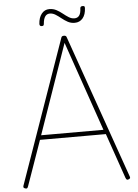

<svg xmlns="http://www.w3.org/2000/svg" viewBox="-80 -1425 1080 1498"><g transform="rotate(-5 460.0 -676.0)"><path d="M54 12Q44 8 42.5 3.5Q41 -1 43 -9L438 -1133Q440 -1141 445 -1144.5Q450 -1148 460 -1148Q469 -1148 474 -1144.5Q479 -1141 481 -1133L876 -9Q879 -1 877 3.5Q875 8 866 12Q856 16 851 13Q846 10 841 -3L719 -355H203L79 -3Q75 9 70 12.5Q65 16 54 12ZM215 -390H703L460 -1092ZM294 -1238Q277 -1238 277 -1256Q280 -1306 303.5 -1335.5Q327 -1365 364 -1365Q395 -1365 420 -1351.5Q445 -1338 466.5 -1320.5Q488 -1303 509.5 -1289.5Q531 -1276 554 -1276Q579 -1276 592 -1294.5Q605 -1313 606 -1350Q607 -1366 625 -1366Q636 -1366 639 -1362.5Q642 -1359 642 -1349Q640 -1298 616 -1269.5Q592 -1241 553 -1241Q523 -1241 498.5 -1254.5Q474 -1268 452.5 -1285.5Q431 -1303 409.5 -1316.5Q388 -1330 365 -1330Q341 -1330 328 -1311Q315 -1292 312 -1255Q311 -1245 307.5 -1241.5Q304 -1238 294 -1238Z"/></g></svg>

Font: Playwrite CL Thin
Style: Regular
Weight: 100
Designer: Veronika Burian, José Scaglione
Foundry: TypeTogether
Version: Version 1.002